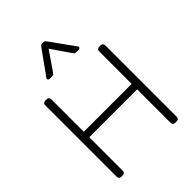

<svg xmlns="http://www.w3.org/2000/svg" viewBox="-263 -1081 1213 1213"><g transform="rotate(-45 343.0 -474.5)"><path d="M202 -776 314 -932Q322 -943 325.5 -946Q329 -949 337 -949H349Q357 -949 360.5 -946Q364 -943 372 -932L484 -776Q486 -774 486 -769Q486 -764 482 -761Q478 -758 472 -758H453Q442 -758 438 -761.5Q434 -765 427 -775L343 -897L259 -775Q252 -765 248 -761.5Q244 -758 233 -758H214Q206 -758 201.5 -764Q197 -770 202 -776ZM75 -23V-657Q75 -680 98 -680H106Q129 -680 129 -657V-369H557V-657Q557 -680 580 -680H588Q611 -680 611 -657V-23Q611 0 588 0H580Q557 0 557 -23V-320H129V-23Q129 0 106 0H98Q75 0 75 -23Z"/></g></svg>

Font: Mitr ExtraLight
Style: Regular
Weight: 275
Designer: Thanarat Vachiruckul
Foundry: Cadson Demak Co.,Ltd.
Version: Version 1.001